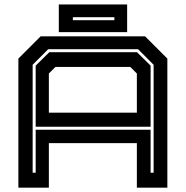

<svg xmlns="http://www.w3.org/2000/svg" viewBox="-20 -868 859 888"><path d="M65 0V-597L168 -700H651L754 -597V0H613V-206H206V0ZM131 -69H145V-268H676.5V-69H690.5V-568.5L618.5 -640.5H203L131 -568.5ZM145 -282V-564.5L208 -626.5H613.5L676.5 -564.5V-282ZM206 -347H613V-528L582.5 -558.5H236.5L206 -528ZM252 -719.5V-847.5H568V-719.5ZM317 -774.5H509V-788.5H317Z"/></svg>

Font: Tourney Expanded Regular
Style: Bold
Weight: 700
Width: 7
Designer: Tyler Finck
Foundry: Etcetera Type Co
Version: Version 1.010; ttfautohint (v1.8.3)